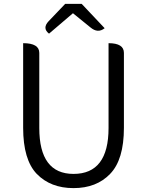

<svg xmlns="http://www.w3.org/2000/svg" viewBox="-20 -954 756 987"><path d="M169 -60Q99 -133 99 -297V-732Q182 -732 182 -682V-296Q182 -60 358 -60Q538 -60 538 -296V-732Q617 -732 617 -682V-297Q617 -133 546 -60Q476 13 358 13Q240 13 169 -60ZM232 -781Q196 -809 230 -845L315 -934H400L518 -809Q483 -781 445 -813L355 -886Z"/></svg>

Font: Swei Half Moon CJK TC
Style: DemiLight
Weight: 350
Version: Version 2.125